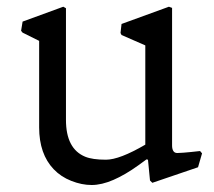

<svg xmlns="http://www.w3.org/2000/svg" viewBox="-20 -522 624 560"><path d="M228.5 -64.9Q249.5 -56.2 289.1 -56.2Q328.6 -56.2 403.8 -100.1V-389.6L334.5 -419.9L331.5 -425.8L334.5 -452.1L472.7 -502.4L481.9 -499V-97.7Q481.9 -87.4 485.6 -81.5Q489.3 -75.7 497.1 -75.7Q504.9 -75.7 515.6 -76.7L536.6 -78.6Q549.3 -80.1 563.5 -81.5L569.3 -74.7L557.6 -34.2L424.3 11.2L417.5 4.4L411.6 -56.2L407.2 -57.1L383.8 -40Q345.2 -12.2 310.8 2.7Q276.4 17.6 247.3 17.6Q218.3 17.6 188 5.6Q157.7 -6.3 136.7 -28.3Q94.2 -72.8 94.2 -150.4V-402.8L45.9 -426.8L41.5 -432.1L45.9 -459L164.6 -502.4L172.4 -498V-172.4Q172.4 -87.9 228.5 -64.9Z"/></svg>

Font: Trykker
Style: Regular
Weight: 400
Designer: Magnus Gaarde
Foundry: Magnus Gaarde
Version: Version 1.001